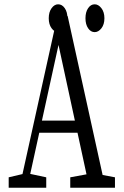

<svg xmlns="http://www.w3.org/2000/svg" viewBox="-20 -886 583 906"><path d="M21 0V-49.3L98.1 -67.4H113.3L198.2 -49.3V0ZM71.8 0 251 -810.1H299.3L477.5 0H401.9L248.5 -709H263.2L259.8 -690.9L108.4 0ZM154.3 -259.8V-316.9H375V-259.8ZM311.5 0V-49.3L410.2 -67.4H426.8L522.5 -49.3V0ZM254.4 -734.4Q236.8 -734.4 223.4 -752.7Q210 -771 210 -799.8Q210 -829.1 223.4 -847.4Q236.8 -865.7 254.4 -865.7Q272.9 -865.7 285.6 -847.4Q298.3 -829.1 298.3 -799.8Q298.3 -770.5 285.6 -752.4Q272.9 -734.4 254.4 -734.4ZM426.8 -734.4Q408.2 -734.4 395.8 -752.7Q383.3 -771 383.3 -799.8Q383.3 -829.1 395.8 -847.4Q408.2 -865.7 426.8 -865.7Q444.3 -865.7 458.5 -847.4Q472.7 -829.1 472.7 -799.8Q472.7 -770.5 458.5 -752.4Q444.3 -734.4 426.8 -734.4Z"/></svg>

Font: Scarab Serif
Style: Regular
Weight: 400
Designer: John Roberts
Foundry: Scarab
Version: 1.0